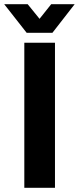

<svg xmlns="http://www.w3.org/2000/svg" viewBox="-48 -888 373 908"><path d="M67 0V-686H212V0ZM78 -733 -28 -868H83L139 -799L194 -868H305L200 -733Z"/></svg>

Font: Archivo VF Beta
Style: Regular
Weight: 400
Designer: Hector Gatti
Foundry: Omnibus-Type
Version: Version 1.002